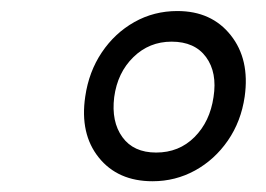

<svg xmlns="http://www.w3.org/2000/svg" viewBox="-20 -857 482 348"><path d="M256.5 -528.5Q193.5 -528.5 159 -571.5Q124.5 -614.5 134.5 -682Q141 -727 164.5 -762Q188 -797 223.5 -817Q259 -837 301.5 -837Q363.5 -837 398.2 -793.2Q433 -749.5 423.5 -682Q417 -637 393 -602.2Q369 -567.5 333.5 -548Q298 -528.5 256.5 -528.5ZM263 -580.5Q304.5 -580.5 332.5 -608.5Q360.5 -636.5 367 -681Q374 -725.5 353.5 -753.5Q333 -781.5 291 -781.5Q250.5 -781.5 221.8 -753.5Q193 -725.5 187 -681Q181.5 -636.5 201.8 -608.5Q222 -580.5 263 -580.5Z"/></svg>

Font: Public Sans Light
Style: Italic
Weight: 300
Italic angle: -8°
Designer: The Public Sans project authors (U.S. Web Design System). Libre Franklin designed by Pablo Impallari and Rodrigo Fuenzal
Version: Version 1.007; ttfautohint (v1.8.1) -l 8 -r 50 -G 200 -x 14 